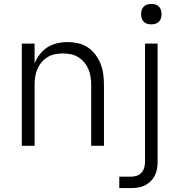

<svg xmlns="http://www.w3.org/2000/svg" viewBox="-20 -742 940 977"><path d="M91 0V-520H156V-419Q166 -444 182.5 -465.5Q199 -487 221.5 -501.5Q244 -516 270.5 -522Q297 -528 323 -528Q350 -528 377 -522Q404 -516 426.5 -501Q449 -486 465.5 -464Q482 -442 492 -416.5Q502 -391 505.5 -364Q509 -337 509 -310V0H444V-310Q444 -330 441 -350.5Q438 -371 430 -390Q422 -409 409 -424.5Q396 -440 378.5 -451Q361 -462 340.5 -466Q320 -470 300 -470Q280 -470 259.5 -466Q239 -462 221.5 -451Q204 -440 191 -424.5Q178 -409 170 -390Q162 -371 159 -350.5Q156 -330 156 -310V0ZM587 215V157H648Q663 157 677 152Q691 147 700.5 136Q710 125 714 110.5Q718 96 718 81V-520H782V81Q782 99 779 117Q776 135 768 151Q760 167 747 180Q734 193 718 201Q702 209 684 212Q666 215 648 215ZM750 -618Q739 -618 729 -621Q719 -624 711.5 -631.5Q704 -639 701 -649Q698 -659 698 -670Q698 -681 701 -691Q704 -701 711.5 -708.5Q719 -716 729 -719Q739 -722 750 -722Q761 -722 771 -719Q781 -716 788.5 -708.5Q796 -701 799 -691Q802 -681 802 -670Q802 -659 799 -649Q796 -639 788.5 -631.5Q781 -624 771 -621Q761 -618 750 -618Z"/></svg>

Font: Iosevka Aile Custom Light
Style: Regular
Weight: 300
Designer: Belleve Invis
Foundry: Belleve Invis
Version: Version 17.0.2; ttfautohint (v1.8.3)